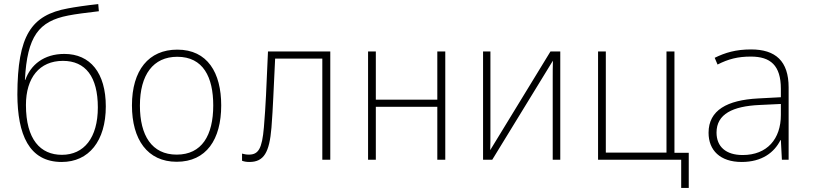

<svg xmlns="http://www.w3.org/2000/svg" viewBox="-20 -782 3981 940"><path d="M282 11C415 11 498 -92 498 -261C498 -425 422 -518 295 -518C194 -518 130 -464 104 -391H102C113 -605 170 -678 314 -706C349 -713 404 -720 464 -727L461 -762C404 -756 344 -747 313 -741C132 -708 66 -608 65 -319C66 -125 121 11 282 11ZM283 -24C178 -24 107 -99 107 -268C107 -401 173 -484 288 -484C399 -484 459 -406 459 -256C459 -107 391 -24 283 -24Z M845 10C990 10 1063 -99 1063 -266C1063 -426 996 -539 848 -539C708 -539 626 -438 626 -266C626 -99 702 10 845 10ZM845 -25C723 -25 665 -119 665 -265C665 -416 730 -504 848 -504C975 -504 1024 -404 1024 -266C1024 -119 968 -25 845 -25Z M1201 11C1272 11 1299 -36 1309 -157C1317 -259 1319 -337 1327 -495H1558V0H1597V-530H1292C1284 -346 1281 -265 1272 -159C1263 -53 1245 -25 1198 -25C1186 -25 1176 -27 1165 -30V5C1175 9 1187 11 1201 11Z M1782 0H1820V-259H2121V0H2160V-530H2121V-294H1820V-530H1782Z M2345 0H2390L2687 -485C2686 -453 2686 -429 2686 -398V0H2723V-530H2675L2380 -47C2381 -79 2381 -102 2381 -135V-530H2345Z M2908 0H3282H3315V138H3352V-34H3282V-530H3243V-35H2946V-530H2908Z M3611 11C3711 11 3771 -36 3801 -96H3803L3808 0H3841V-354C3841 -483 3777 -540 3657 -540C3582 -540 3530 -524 3479 -499L3493 -466C3546 -493 3592 -505 3656 -505C3752 -505 3803 -462 3803 -347V-306L3691 -300C3541 -292 3449 -243 3449 -132C3449 -46 3506 11 3611 11ZM3616 -23C3534 -23 3488 -64 3488 -133C3488 -224 3568 -262 3698 -268L3803 -273V-219C3803 -102 3736 -23 3616 -23Z"/></svg>

Font: Noto Sans Mono SemiCondensed ExtraLight
Style: Regular
Weight: 200
Width: 4
Designer: Monotype Design Team
Foundry: Monotype Imaging Inc.
Version: Version 2.014